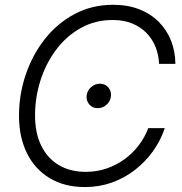

<svg xmlns="http://www.w3.org/2000/svg" viewBox="-20 -758 748 789"><path d="M329.1 10.7Q245.1 10.7 184.3 -25.9Q123.5 -62.5 90.8 -128.4Q58.1 -194.3 58.1 -282.7Q58.1 -369.1 85.4 -450.4Q112.8 -531.7 163.6 -596.7Q214.4 -661.6 285.9 -700Q357.4 -738.3 445.3 -738.3Q505.4 -738.3 552.5 -719.7Q599.6 -701.2 632.6 -668Q665.5 -634.8 682.9 -590.8Q700.2 -546.9 700.7 -495.6H633.8Q631.8 -534.2 618.4 -566.9Q605 -599.6 580.6 -624Q556.2 -648.4 521.7 -662.1Q487.3 -675.8 442.9 -675.8Q370.6 -675.8 311.8 -642.8Q252.9 -609.9 210.9 -554Q168.9 -498 146.5 -428Q124 -357.9 124 -283.7Q124 -210.9 149.7 -158.9Q175.3 -106.9 222.2 -79.3Q269 -51.8 332 -51.8Q377.4 -51.8 417.5 -65.4Q457.5 -79.1 491 -103.3Q524.4 -127.4 549.6 -160.2Q574.7 -192.9 589.4 -231.4H657.2Q640.1 -180.7 608.9 -137Q577.6 -93.3 534.7 -59.8Q491.7 -26.4 439.7 -7.8Q387.7 10.7 329.1 10.7ZM381.8 -313.5Q359.4 -313.5 346.2 -329.6Q333 -345.7 336.4 -368.2Q339.8 -387.7 355.5 -400.9Q371.1 -414.1 390.1 -414.1Q412.6 -414.1 425.8 -397.9Q439 -381.8 435.5 -359.9Q432.6 -340.3 417 -326.9Q401.4 -313.5 381.8 -313.5Z"/></svg>

Font: Inter 28pt Light
Style: Italic
Weight: 300
Italic angle: -9.3988°
Designer: Rasmus Andersson
Foundry: rsms
Version: Version 4.001;git-66647c0bb